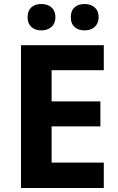

<svg xmlns="http://www.w3.org/2000/svg" viewBox="-20 -940 592 960"><path d="M118 -854C118 -809 148 -788 187 -788C224 -788 257 -809 257 -854C257 -900 224 -920 187 -920C148 -920 118 -900 118 -854ZM334 -854C334 -809 364 -788 403 -788C440 -788 473 -809 473 -854C473 -900 440 -920 403 -920C364 -920 334 -900 334 -854ZM499 0V-127H238V-308H482V-433H238V-589H499V-714H85V0Z"/></svg>

Font: Noto Sans Lao UI
Style: Bold
Weight: 700
Designer: Monotype Design Team
Foundry: Monotype Imaging Inc.
Version: Version 2.000